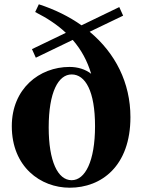

<svg xmlns="http://www.w3.org/2000/svg" viewBox="-20 -858 667 895"><path d="M314 -18C249 -18 207 -107 207 -264C207 -429 252 -511 314 -511C378 -511 423 -433 423 -270C423 -107 377 -18 314 -18ZM147 -589 319 -672C359 -626 387 -574 405 -514C378 -535 343 -546 304 -546C163 -546 35 -444 35 -270C35 -80 169 17 305 17C453 17 588 -84 588 -312C588 -472 518 -610 398 -710L554 -785L536 -825L360 -740C302 -781 235 -814 161 -838L144 -802C201 -773 248 -742 287 -705L129 -629Z"/></svg>

Font: Noto Serif SC Black
Style: Regular
Weight: 900
Designer: Ryoko NISHIZUKA 西塚涼子 (kana & ideographs); Frank Grießhammer (Latin, Greek & Cyrillic); Wenlong ZHANG 张文龙 (bopomofo); San
Foundry: Adobe
Version: Version 2.001;hotconv 1.1.0;makeotfexe 2.6.0